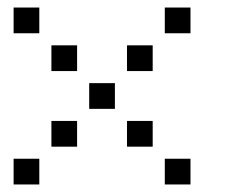

<svg xmlns="http://www.w3.org/2000/svg" viewBox="-20 -504 640 508"><path d="M17 -484Q16 -484 16 -484Q16 -484 16 -483V-417Q16 -416 16 -416Q16 -416 17 -416H83Q84 -416 84 -416Q84 -416 84 -417V-483Q84 -484 84 -484Q84 -484 83 -484ZM417 -484Q416 -484 416 -484Q416 -484 416 -483V-417Q416 -416 416 -416Q416 -416 417 -416H483Q484 -416 484 -416Q484 -416 484 -417V-483Q484 -484 484 -484Q484 -484 483 -484ZM117 -384Q116 -384 116 -384Q116 -384 116 -383V-317Q116 -316 116 -316Q116 -316 117 -316H183Q184 -316 184 -316Q184 -316 184 -317V-383Q184 -384 184 -384Q184 -384 183 -384ZM317 -384Q316 -384 316 -384Q316 -384 316 -383V-317Q316 -316 316 -316Q316 -316 317 -316H383Q384 -316 384 -316Q384 -316 384 -317V-383Q384 -384 384 -384Q384 -384 383 -384ZM217 -284Q216 -284 216 -284Q216 -284 216 -283V-217Q216 -216 216 -216Q216 -216 217 -216H283Q284 -216 284 -216Q284 -216 284 -217V-283Q284 -284 284 -284Q284 -284 283 -284ZM117 -184Q116 -184 116 -184Q116 -184 116 -183V-117Q116 -116 116 -116Q116 -116 117 -116H183Q184 -116 184 -116Q184 -116 184 -117V-183Q184 -184 184 -184Q184 -184 183 -184ZM317 -184Q316 -184 316 -184Q316 -184 316 -183V-117Q316 -116 316 -116Q316 -116 317 -116H383Q384 -116 384 -116Q384 -116 384 -117V-183Q384 -184 384 -184Q384 -184 383 -184ZM17 -84Q16 -84 16 -84Q16 -84 16 -83V-17Q16 -16 16 -16Q16 -16 17 -16H83Q84 -16 84 -16Q84 -16 84 -17V-83Q84 -84 84 -84Q84 -84 83 -84ZM417 -84Q416 -84 416 -84Q416 -84 416 -83V-17Q416 -16 416 -16Q416 -16 417 -16H483Q484 -16 484 -16Q484 -16 484 -17V-83Q484 -84 484 -84Q484 -84 483 -84Z"/></svg>

Font: Doto SemiBold
Style: Regular
Weight: 600
Monospace: yes
Version: Version 1.000